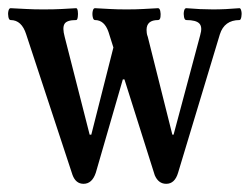

<svg xmlns="http://www.w3.org/2000/svg" viewBox="-22 -438 610 469"><path d="M182 11Q163 11 155 -11L42 -354Q31 -389 4 -389Q0 -389 -1.5 -396.5Q-3 -404 -1.5 -411Q0 -418 4 -418Q25 -417 43 -416Q61 -415 84 -415Q110 -415 128.5 -416Q147 -417 164 -418Q167 -418 168 -411Q169 -404 168 -396.5Q167 -389 164 -389Q141 -389 135.5 -379.5Q130 -370 136 -348L197 -109H201L255 -322L243 -360Q233 -389 210 -389Q206 -389 204.5 -396.5Q203 -404 204.5 -411Q206 -418 210 -418Q230 -417 247 -416Q264 -415 287 -415Q310 -415 327.5 -416Q345 -417 364 -418Q368 -418 369.5 -411Q371 -404 370 -396.5Q369 -389 364 -389Q336 -389 336 -365Q336 -362 336.5 -357.5Q337 -353 339 -348L399 -109H402L467 -352Q473 -372 465 -380.5Q457 -389 433 -389Q429 -389 427.5 -396.5Q426 -404 427.5 -411Q429 -418 433 -418Q468 -415 498 -415Q528 -415 563 -418Q566 -418 567.5 -411Q569 -404 567.5 -396.5Q566 -389 563 -389Q526 -389 515 -354L413 -16Q405 11 384 11Q365 11 356 -10L282 -244H278L212 -16Q203 11 182 11Z"/></svg>

Font: Junicode Two Beta Condensed Medium
Style: Regular
Weight: 500
Width: 3
Designer: Peter S. Baker
Foundry: Briery Creek Software
Version: Version 1.053; ttfautohint (v1.8.4)